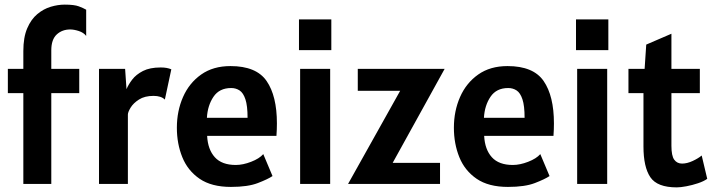

<svg xmlns="http://www.w3.org/2000/svg" viewBox="-20 -796 3100 831"><path d="M81 0V-393H14V-498H81V-575Q81 -634.5 97.8 -673.5Q114.5 -712.5 141.5 -735Q168.5 -757.5 199.8 -766.8Q231 -776 260 -776Q301.5 -776 321.2 -768.5Q341 -761 353 -754V-640.5Q342 -655 321 -661.8Q300 -668.5 284 -668.5Q249 -668.5 225.5 -646.8Q202 -625 202 -578V-498H323V-393H202V0Z M408.5 0V-498H521.5L527.5 -410Q535.5 -429.5 552.2 -451.5Q569 -473.5 598.8 -488.8Q628.5 -504 675.5 -504Q690 -504 701 -502Q712 -500 721.5 -496L693.5 -365Q677.5 -381 644.5 -381Q606 -381 581.5 -365.2Q557 -349.5 545.2 -330Q533.5 -310.5 533.5 -300V0Z M979.5 13Q895.5 13 844 -22.2Q792.5 -57.5 769 -115.8Q745.5 -174 745.5 -243Q745.5 -315.5 772.2 -376.2Q799 -437 850.8 -473.5Q902.5 -510 977.5 -510Q1089.5 -510 1134 -445.2Q1178.5 -380.5 1178.5 -262Q1178.5 -251.5 1178 -235.5Q1177.5 -219.5 1176.5 -208H876.5Q879.5 -149 909.8 -115.5Q940 -82 1000.5 -82Q1031.5 -82 1067 -95.8Q1102.5 -109.5 1119.5 -129L1159.5 -34Q1139.5 -20.5 1096.2 -3.8Q1053 13 979.5 13ZM875.5 -286H1051.5Q1051.5 -338.5 1042.2 -366.2Q1033 -394 1017 -404.5Q1001 -415 980.5 -415Q929.5 -415 904 -377.2Q878.5 -339.5 875.5 -286Z M1274 -579V-712H1414V-579ZM1279 0V-498H1409V0Z M1486.5 0 1712 -403H1528.5V-498H1904.5L1679.5 -91H1884.5V0Z M2178.5 13Q2094.5 13 2043 -22.2Q1991.5 -57.5 1968 -115.8Q1944.5 -174 1944.5 -243Q1944.5 -315.5 1971.2 -376.2Q1998 -437 2049.8 -473.5Q2101.5 -510 2176.5 -510Q2288.5 -510 2333 -445.2Q2377.5 -380.5 2377.5 -262Q2377.5 -251.5 2377 -235.5Q2376.5 -219.5 2375.5 -208H2075.5Q2078.5 -149 2108.8 -115.5Q2139 -82 2199.5 -82Q2230.5 -82 2266 -95.8Q2301.5 -109.5 2318.5 -129L2358.5 -34Q2338.5 -20.5 2295.2 -3.8Q2252 13 2178.5 13ZM2074.5 -286H2250.5Q2250.5 -338.5 2241.2 -366.2Q2232 -394 2216 -404.5Q2200 -415 2179.5 -415Q2128.5 -415 2103 -377.2Q2077.5 -339.5 2074.5 -286Z M2473 -579V-712H2613V-579ZM2478 0V-498H2608V0Z M2909 15Q2824.5 15 2794.8 -29Q2765 -73 2765 -162V-393H2700V-498H2770L2777 -603L2886 -650V-498H3009V-393H2886V-165Q2886 -121.5 2898.2 -104.8Q2910.5 -88 2932 -88Q2954 -88 2978.5 -99.5Q3003 -111 3017 -123L3041 -22Q3025.5 -11 3000.8 -2.8Q2976 5.5 2950.8 10.2Q2925.5 15 2909 15Z"/></svg>

Font: Alatsi
Style: Regular
Weight: 400
Designer: Spyros Zevelakis, Eben Sorkin
Foundry: www.sorkintype.com
Version: Version 1.008; ttfautohint (v1.8.4.7-5d5b)